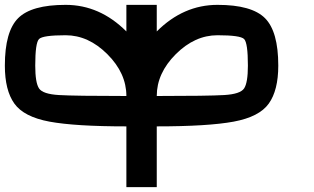

<svg xmlns="http://www.w3.org/2000/svg" viewBox="-20 -645 1290 790"><path d="M250 -500Q156.2 -500 140.6 -484.4Q125 -468.8 125 -375Q125 -304.7 140.6 -281.2Q156.2 -257.8 222.7 -253.9Q289.1 -250 500 -250Q500 -343.8 421.9 -421.9Q343.8 -500 250 -500ZM625 125H500V-125Q289.1 -125 183.6 -144.5Q78.1 -164.1 39.1 -218.8Q0 -273.4 0 -375Q0 -515.6 54.7 -570.3Q109.4 -625 250 -625Q390.6 -625 500 -515.6V-625H625ZM1000 -375Q1000 -468.8 984.4 -484.4Q968.8 -500 875 -500Q781.2 -500 703.1 -421.9Q625 -343.8 625 -250Q835.9 -250 902.3 -253.9Q968.8 -257.8 984.4 -281.2Q1000 -304.7 1000 -375ZM625 -625V-515.6Q734.4 -625 875 -625Q1015.6 -625 1070.3 -570.3Q1125 -515.6 1125 -375Q1125 -273.4 1085.9 -218.8Q1046.9 -164.1 941.4 -144.5Q835.9 -125 625 -125V125H500V-625Z"/></svg>

Font: CraftyPE
Style: Regular
Weight: 400
Designer: Erek Butcher
Foundry: Haunted Coop
Version: Version 0.018;April 4, 2024;FontCreator 15.0.0.2962 64-bit